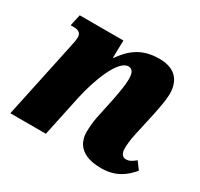

<svg xmlns="http://www.w3.org/2000/svg" viewBox="-123 -698 895 861"><g transform="rotate(30 324.5 -268.0)"><path d="M491 10C569 10 612 -27 644 -65L616 -103C598 -88 585 -80 567 -80C550 -80 539 -95 539 -119C539 -139 541 -163 549 -200L574 -313C584 -363 592 -400 592 -432C592 -492 564 -546 474 -546C395 -546 341 -516 293 -446H290L292 -536H66L53 -477H71C98 -477 108 -464 108 -446C108 -433 104 -412 97 -381L16 0H200L245 -212C267 -314 317 -447 370 -447C397 -447 400 -419 400 -397C400 -368 393 -329 384 -283L361 -174C357 -151 354 -124 354 -100C354 -45 383 10 491 10Z"/></g></svg>

Font: Noto Serif SemiCondensed Black
Style: Italic
Weight: 900
Width: 4
Italic angle: -12°
Designer: Monotype Design Team
Foundry: Monotype Imaging Inc.
Version: Version 2.014